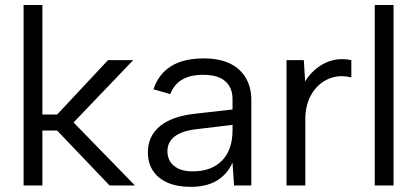

<svg xmlns="http://www.w3.org/2000/svg" viewBox="-20 -740 1664 766"><path d="M74.1 -720H149.1V-283.2H208L410.9 -500H511.4L273.5 -251.5L518.4 0H417.2L208 -219.1H149.1V0H74.1Z M570 -132.5Q570 -196.2 617.5 -236.1Q665 -275.9 757.6 -286.2L907.7 -303.2V-344.7Q907.7 -390.4 878.7 -415.9Q849.6 -441.5 790.8 -441.5Q738.7 -441.5 706.4 -422.2Q674.1 -402.9 659.3 -364.6L592.3 -383.8Q612.5 -444.5 662.4 -475.8Q712.3 -507 793.2 -507Q885 -507 933.8 -462.3Q982.7 -417.5 982.7 -340.8V0H913.7L907.7 -91Q885.7 -43.4 844.3 -18.9Q802.9 5.5 740.3 5.5Q687 5.5 648.9 -11.1Q610.8 -27.7 590.4 -58.6Q570 -89.5 570 -132.5ZM907.7 -220.5V-241.9L762.5 -224.4Q704.4 -217.4 676.2 -195.1Q648 -172.8 648 -136.5Q648 -99.9 674.5 -78.1Q700.9 -56.3 747.7 -56.3Q824.1 -56.3 865.9 -99.4Q907.7 -142.4 907.7 -220.5Z M1123.1 -500H1192.1L1197.3 -415.1Q1221.3 -454.6 1260.2 -479.3Q1299.1 -504 1345.2 -504Q1365.4 -504 1381.7 -500V-431.2Q1361.2 -436.2 1344.2 -436.2Q1305.4 -436.2 1272 -415.6Q1238.6 -394.9 1218.3 -355.8Q1198.1 -316.6 1198.1 -264.6V0H1123.1Z M1475.1 -720H1550.1V0H1475.1Z"/></svg>

Font: AF Albert Sans Medium
Style: Regular
Weight: 500
Designer: Andreas Rasmussen
Foundry: a.Foundry
Version: Version 1.300;Glyphs 3.2 (3231)